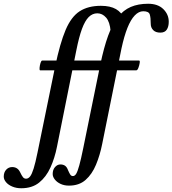

<svg xmlns="http://www.w3.org/2000/svg" viewBox="-187 -735 920 1024"><path d="M-74 269Q-100 269 -121.5 260Q-143 251 -155 236.5Q-167 222 -167 207Q-167 184 -154 170Q-141 156 -122 156Q-93 156 -80 183Q-71 202 -64.5 210Q-58 218 -48 218Q-36 218 -26.5 206Q-17 194 -7.5 163.5Q2 133 13 79L107 -380Q133 -505 163 -575.5Q193 -646 238 -675Q283 -704 351 -704Q401 -704 431.5 -686.5Q462 -669 478 -632L403 -568Q399 -618 379 -641Q359 -664 332 -664Q306 -664 286 -644Q266 -624 250 -580.5Q234 -537 220 -466L117 47Q105 108 82 158.5Q59 209 21.5 239Q-16 269 -74 269ZM27 -360Q23 -360 24 -373Q25 -386 29 -399Q33 -412 38 -412H285Q290 -412 289 -399Q288 -386 284 -373Q280 -360 274 -360ZM181 255Q156 255 136.5 246Q117 237 105.5 222.5Q94 208 94 193Q94 170 106.5 156Q119 142 135 142Q150 142 160 149Q170 156 176 173Q183 189 188 196.5Q193 204 202 204Q212 204 219.5 191.5Q227 179 236 146.5Q245 114 257 55L348 -391Q367 -482 389.5 -544Q412 -606 441.5 -643.5Q471 -681 510.5 -698Q550 -715 603 -715Q655 -715 684 -686.5Q713 -658 713 -619Q713 -593 702.5 -577Q692 -561 668 -561Q643 -561 630 -574.5Q617 -588 617 -607Q617 -642 611.5 -658.5Q606 -675 577 -675Q553 -675 531.5 -652.5Q510 -630 492.5 -586Q475 -542 461 -477L358 33Q346 93 325 143.5Q304 194 269.5 224.5Q235 255 181 255ZM252 -360Q247 -360 249.5 -373Q252 -386 257.5 -399Q263 -412 268 -412H555Q560 -412 558 -399Q556 -386 551 -373Q546 -360 540 -360Z"/></svg>

Font: Junicode VF
Style: Italic
Weight: 400
Italic angle: -11°
Designer: Peter S. Baker
Version: Version 2.209